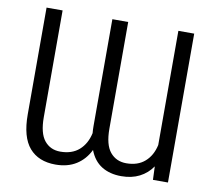

<svg xmlns="http://www.w3.org/2000/svg" viewBox="-79 -798 1002 898"><g transform="rotate(10 422.0 -349.0)"><path d="M71.3 -707H147.5V-200.2Q147.5 -124 175.5 -89.4Q203.6 -54.7 251 -54.7Q306.2 -54.7 340.1 -84.5Q374 -114.3 385.3 -166Q383.8 -182.1 383.8 -200.2V-707H459V-200.2Q459 -124 487.8 -89.4Q516.6 -54.7 564.5 -54.7Q618.7 -54.7 652.3 -84Q686 -113.3 697.3 -164.6V-707H772.5V0H701.2L698.7 -63.5Q674.8 -28.8 637.9 -10Q601.1 8.8 551.8 8.8Q497.1 8.8 458.5 -15.1Q419.9 -39.1 400.9 -88.9Q378.4 -42.5 337.6 -16.8Q296.9 8.8 239.3 8.8Q158.7 8.8 115 -41.7Q71.3 -92.3 71.3 -200.2Z"/></g></svg>

Font: Pretendard JP Light
Style: Regular
Weight: 300
Designer: Base glyphs from Inter by Rasmus Andersson; Hangeul glyphs from Noto Sans CJK(Source Han Sans) by Jang Soo-young and Kan
Foundry: Kil Hyung-jin
Version: Version 1.309